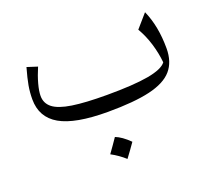

<svg xmlns="http://www.w3.org/2000/svg" viewBox="-114 -559 1092 976"><g transform="rotate(-20 432.0 -71.0)"><path d="M757.3 -134.8Q752.4 -185.5 736.6 -237.8Q720.7 -290 694.8 -334L757.3 -405.8Q797.4 -316.4 797.4 -195.8Q797.4 -123 759 -78.6Q720.7 -34.2 635.3 -14.2Q549.8 5.9 407.2 5.9Q230.5 5.9 148.9 -41Q67.4 -87.9 67.4 -185.5Q67.4 -222.7 73.7 -259Q80.1 -295.4 95.7 -350.1L151.9 -332Q133.8 -290 123.3 -251.7Q112.8 -213.4 112.8 -187Q112.8 -147 144 -122.6Q175.3 -98.1 245.6 -87.4Q315.9 -76.7 432.1 -76.7Q576.7 -76.7 656 -90.8Q735.4 -105 757.3 -134.8ZM396.5 137.7Q431.2 150.9 471.7 190.9Q445.3 229 418.5 264.6Q401.9 249.5 383.1 236.3Q364.3 223.1 344.2 212.4Q357.9 193.8 370.4 175.5Q382.8 157.2 396.5 137.7Z"/></g></svg>

Font: Pinar-DS1-FD Regular
Style: Regular
Weight: 400
Designer: Amin Abedi
Version: Version 3.000